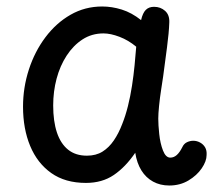

<svg xmlns="http://www.w3.org/2000/svg" viewBox="-20 -563 662 592"><path d="M51 -234Q51 -293 69 -348.5Q87 -404 120 -448Q153 -492 197.5 -517.5Q242 -543 295 -543Q325 -543 355.5 -533.5Q386 -524 415 -501Q420 -523 429.5 -532.5Q439 -542 455 -542Q475 -542 489 -529.5Q503 -517 502 -494Q501 -463 495 -417.5Q489 -372 483 -327Q481 -313 477 -287.5Q473 -262 470.5 -237Q468 -212 468 -197Q468 -178 471 -149.5Q474 -121 482.5 -99Q491 -77 505 -77Q516 -77 525 -85Q534 -93 542 -109Q547 -120 556.5 -124.5Q566 -129 576 -129Q587 -129 597 -123.5Q607 -118 612.5 -108.5Q618 -99 617 -85Q617 -66 602 -44Q587 -22 561 -6.5Q535 9 502 9Q474 9 452 -3Q430 -15 416 -37.5Q402 -60 397 -92Q367 -48 331 -23.5Q295 1 245 1Q181 1 138 -29.5Q95 -60 73 -113Q51 -166 51 -234ZM144 -238Q144 -189 155.5 -154.5Q167 -120 190 -101.5Q213 -83 248 -83Q276 -83 296 -95.5Q316 -108 331 -130Q346 -152 357 -181Q367 -206 374.5 -236Q382 -266 387 -298.5Q392 -331 395 -362Q398 -393 400 -419Q376 -439 348.5 -449.5Q321 -460 299 -460Q263 -460 234.5 -441.5Q206 -423 185.5 -391.5Q165 -360 154.5 -320.5Q144 -281 144 -238Z"/></svg>

Font: Playpen Sans Hebrew
Style: Regular
Weight: 400
Designer: Tom Grace, Laura Meseguer, Veronika Burian, José Scaglione
Foundry: TypeTogether
Version: Version 2.000